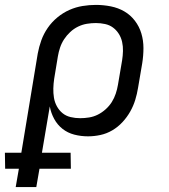

<svg xmlns="http://www.w3.org/2000/svg" viewBox="-68 -548 688 783"><path d="M-4 215 9 140H-47L-48 75H19L86 -330Q91 -357 100.5 -383.5Q110 -410 126.5 -434Q143 -458 166 -477Q189 -496 215 -507.5Q241 -519 268.5 -523.5Q296 -528 323 -528Q354 -528 384 -522Q414 -516 439 -501.5Q464 -487 482 -463.5Q500 -440 508.5 -411.5Q517 -383 517 -352Q517 -321 512 -290L495 -190Q491 -165 483.5 -140.5Q476 -116 463 -93Q450 -70 431.5 -50Q413 -30 390 -16.5Q367 -3 341.5 2.5Q316 8 291 8Q262 8 235 1Q208 -6 187 -22.5Q166 -39 153 -63Q140 -87 135 -114L103 75H220L221 140H93L80 215ZM259 -66Q277 -66 295.5 -69Q314 -72 331 -80.5Q348 -89 363 -102.5Q378 -116 388 -132Q398 -148 404 -166Q410 -184 413 -202L430 -302Q433 -321 433.5 -340Q434 -359 430 -377Q426 -395 416.5 -410Q407 -425 393 -435.5Q379 -446 360.5 -450Q342 -454 323 -454Q305 -454 286.5 -451Q268 -448 250.5 -439.5Q233 -431 218.5 -417.5Q204 -404 193.5 -388Q183 -372 177 -354Q171 -336 168 -318L153 -227Q150 -207 149.5 -187.5Q149 -168 152 -149.5Q155 -131 164 -114.5Q173 -98 187 -86.5Q201 -75 220 -70.5Q239 -66 259 -66Z"/></svg>

Font: Iosevka Extended
Style: Italic
Weight: 400
Width: 7
Italic angle: -9°
Monospace: yes
Designer: Belleve Invis
Foundry: Belleve Invis
Version: Version 32.5.0; ttfautohint (v1.8.4)